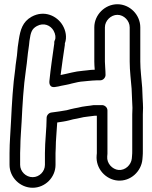

<svg xmlns="http://www.w3.org/2000/svg" viewBox="-20 -798 719 906"><path d="M192 -76V-20C192 11 166 38 134 38C102 38 75 11 75 -20V-76C75 -83 76 -94 76 -105C76 -143 80 -182 82 -223C86 -305 91 -391 102 -466C105 -489 108 -508 110 -532C112 -555 117 -578 119 -605C125 -648 131 -662 154 -675C187 -693 219 -678 233 -653C242 -637 244 -619 239 -609C237 -606 236 -602 236 -598V-592C228 -534 219 -476 213 -415C213 -413 209 -381 243 -388C249 -389 263 -391 268 -393C282 -396 303 -399 319 -404C340 -409 356 -413 375 -414L395 -416C410 -417 422 -419 439 -419H453C468 -419 478 -433 478 -444C478 -466 475 -493 475 -507V-669C475 -700 503 -728 534 -728C565 -728 592 -700 592 -669V-507C592 -464 598 -418 601 -380L603 -333C604 -315 605 -299 605 -289L604 -258V-85C604 -79 604 -71 603 -62L602 -50C599 -20 571 7 539 4C510 1 483 -27 486 -60L487 -72V-74V-277C487 -292 473 -302 462 -302H426H422C400 -298 373 -297 348 -290C338 -288 325 -286 314 -283L295 -278C270 -273 249 -271 222 -267C209 -265 200 -253 200 -242C200 -190 192 -130 192 -76ZM243 -99C243 -137 248 -178 250 -220C269 -223 287 -225 306 -230L325 -235C335 -237 349 -239 360 -242C377 -247 403 -248 428 -252H437V-75L436 -64C431 -2 479 49 535 54C597 59 647 10 652 -46L653 -58C654 -69 654 -77 654 -85V-258L655 -289C655 -303 654 -315 653 -335L651 -384C648 -426 642 -468 642 -507V-669C642 -728 593 -778 534 -778C475 -778 425 -728 425 -669V-507C425 -495 426 -483 427 -469C416 -469 404 -468 390 -466L371 -464C332 -461 303 -451 266 -444C272 -492 279 -538 286 -586V-590V-593C297 -622 290 -654 276 -678C250 -723 189 -752 129 -719C86 -695 76 -656 69 -612C65 -588 62 -566 60 -536C58 -517 54 -499 52 -473C41 -397 36 -308 32 -226C30 -179 25 -127 25 -76V-20C25 39 75 88 134 88C193 88 242 39 242 -20V-76C242 -81 243 -90 243 -99Z"/></svg>

Font: Blanket
Style: BlkOutline
Weight: 900
Foundry: Cannot Into Space Fonts
Version: Version 0.9